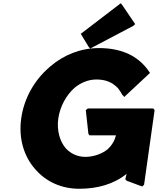

<svg xmlns="http://www.w3.org/2000/svg" viewBox="-20 -1144 975 1186"><path d="M508 -175C460 -175 418 -194 387 -227C349 -271 330 -338 340 -412C351 -488 390 -557 441 -602C480 -634 527 -653 575 -653C629 -653 672 -638 709 -599C718 -587 728 -573 737 -556H738L748 -545L759 -556L907 -694L904 -697C897 -707 890 -718 882 -727L876 -734C814 -805 722 -847 591 -847C478 -847 374 -805 291 -734L282 -726C192 -648 128 -536 111 -412C94 -290 127 -180 195 -102L202 -94C266 -22 359 22 469 22C582 22 682 -6 762 -70L754 -37L762 -28L858 8L870 -3L935 -464L927 -474H523L510 -464L526 -317L533 -308H696C688 -274 670 -245 645 -222C609 -193 557 -175 508 -175ZM479 -935 528 -854 537 -844 803 -984 815 -995 735 -1113 726 -1124 492 -945Z"/></svg>

Font: Hussar Woodtype
Style: UltraObl
Weight: 900
Foundry: Cannot Into Space Fonts
Version: Version 1.07